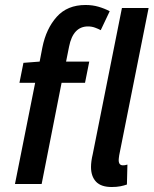

<svg xmlns="http://www.w3.org/2000/svg" viewBox="-20 -738 616 770"><path d="M40 0 121 -406H58L74 -486L139 -491L150 -548Q165 -623 207.5 -670.5Q250 -718 323 -718Q351 -718 375 -711Q399 -704 420 -693L384 -617Q375 -622 361.5 -627Q348 -632 333 -632Q273 -632 257 -551L245 -491H338L321 -406H227L147 0ZM428 12Q385 12 365 -9.5Q345 -31 345 -68Q345 -91 352 -120L469 -706H576L458 -115Q457 -108 456.5 -103.5Q456 -99 456 -96Q456 -75 473 -75Q478 -75 481 -75.5Q484 -76 491 -78L489 2Q478 6 463 9Q448 12 428 12Z"/></svg>

Font: Source Sans Pro SemiBold
Style: Italic
Weight: 600
Italic angle: -11°
Designer: Paul D. Hunt
Foundry: Adobe Systems Incorporated
Version: Version 1.095;hotconv 1.0.109;makeotfexe 2.5.65596